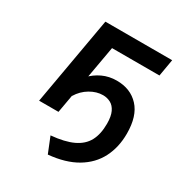

<svg xmlns="http://www.w3.org/2000/svg" viewBox="-170 -632 909 966"><g transform="rotate(30 284.0 -149.0)"><path d="M246.5 213 210 122.5Q288.5 115.5 336.2 93Q384 70.5 405.5 30.5Q427 -9.5 427 -70Q427 -113 415 -138.2Q403 -163.5 382.8 -174.2Q362.5 -185 338.5 -185Q301 -185 264.2 -163.2Q227.5 -141.5 204.5 -103.5L169 -148Q185.5 -187 214 -217.5Q242.5 -248 280 -265.5Q317.5 -283 362 -283Q442 -283 490.2 -231Q538.5 -179 538.5 -77Q538.5 2.5 506.5 64.8Q474.5 127 409.5 165.5Q344.5 204 246.5 213ZM73 0 163 -511H551L534 -412.5H258.5L185.5 0Z"/></g></svg>

Font: Overpass SemiBold
Style: Italic
Weight: 600
Italic angle: -10°
Designer: Delve Withrington, Dave Bailey, Thomas Jockin
Foundry: Delve Fonts LLC
Version: Version 4.000